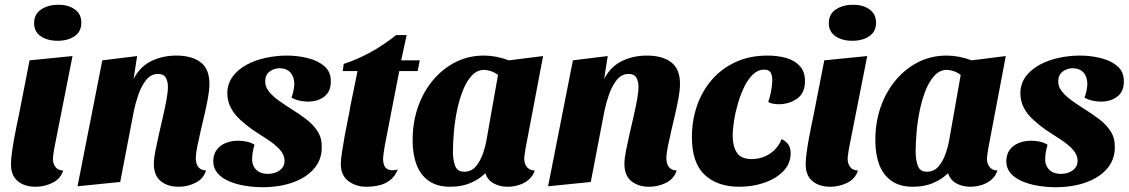

<svg xmlns="http://www.w3.org/2000/svg" viewBox="-20 -763 4734 805"><path d="M129 20Q83 20 54.5 -3.5Q26 -27 26 -74Q26 -92 29.5 -119.5Q33 -147 38.5 -177.5Q44 -208 49.5 -235Q55 -262 59 -280L104 -510L284 -528L207 -138Q206 -130 204 -118Q202 -106 202 -96Q202 -78 212 -63.5Q222 -49 245 -48Q234 -13 200 3.5Q166 20 129 20ZM222 -592Q179 -592 151 -611Q123 -630 123 -666Q123 -704 152.5 -723.5Q182 -743 225 -743Q267 -743 294 -723.5Q321 -704 321 -668Q321 -630 292.5 -611Q264 -592 222 -592Z M729 20Q683 20 654 -3.5Q625 -27 625 -76Q625 -98 631.5 -131Q638 -164 646.5 -201Q655 -238 663.5 -275Q672 -312 678 -344.5Q684 -377 684 -399Q684 -422 675 -437.5Q666 -453 643 -453Q613 -453 593 -428Q573 -403 560.5 -367Q548 -331 541 -297L484 0L305 18L409 -510L555 -528L540 -432Q567 -484 614.5 -507Q662 -530 719 -530Q784 -530 821 -502Q858 -474 858 -412Q858 -386 852 -353Q846 -320 837.5 -283.5Q829 -247 821 -212.5Q813 -178 807 -148.5Q801 -119 801 -99Q801 -78 810.5 -64Q820 -50 844 -48Q833 -13 799.5 3.5Q766 20 729 20Z M1084 22Q1045 22 1008 16Q971 10 940.5 -3Q910 -16 892 -37Q874 -58 874 -88Q875 -117 889 -135.5Q903 -154 926.5 -163.5Q950 -173 979 -173Q997 -173 1015.5 -169Q1034 -165 1047 -156Q1042 -139 1039.5 -124Q1037 -109 1037 -90Q1039 -65 1056 -49.5Q1073 -34 1102 -34Q1133 -34 1153 -49Q1173 -64 1173 -88Q1173 -114 1153 -136Q1133 -158 1102 -178Q1071 -198 1039 -219Q1011 -239 986.5 -261.5Q962 -284 947.5 -311.5Q933 -339 933 -374Q934 -413 956 -442.5Q978 -472 1014 -491.5Q1050 -511 1094.5 -520.5Q1139 -530 1183 -530Q1227 -530 1270 -519.5Q1313 -509 1340.5 -485Q1368 -461 1367 -421Q1367 -379 1339.5 -358Q1312 -337 1271 -337Q1254 -337 1235.5 -341Q1217 -345 1202 -354Q1207 -366 1210 -380.5Q1213 -395 1214 -409Q1214 -440 1198.5 -458Q1183 -476 1153 -477Q1129 -477 1110.5 -463Q1092 -449 1092 -423Q1091 -400 1107 -380Q1123 -360 1148.5 -341.5Q1174 -323 1203 -305Q1237 -284 1266 -261.5Q1295 -239 1312.5 -211Q1330 -183 1329 -144Q1329 -95 1298.5 -58Q1268 -21 1213 0Q1158 21 1084 22Z M1516 20Q1472 20 1440.5 -4Q1409 -28 1409 -74Q1409 -94 1414 -126.5Q1419 -159 1425.5 -195Q1432 -231 1439 -264Q1446 -297 1449 -318L1479 -465H1417L1421 -495Q1477 -513 1533.5 -544Q1590 -575 1641 -616H1685L1662 -510H1740L1731 -465H1654L1593 -151Q1591 -137 1589 -124.5Q1587 -112 1586 -100Q1586 -66 1602 -55.5Q1618 -45 1648 -52Q1635 -22 1614 -6.5Q1593 9 1567.5 14.5Q1542 20 1516 20Z M1868 20Q1813 20 1778 -4.5Q1743 -29 1726.5 -72.5Q1710 -116 1710 -175Q1710 -250 1732.5 -314.5Q1755 -379 1796 -427.5Q1837 -476 1891 -503Q1945 -530 2009 -530Q2060 -530 2114 -510L2257 -528L2183 -138Q2182 -129 2180 -117Q2178 -105 2178 -96Q2178 -78 2188.5 -63.5Q2199 -49 2222 -48Q2214 -24 2196 -9Q2178 6 2154.5 13Q2131 20 2107 20Q2076 20 2050 6Q2024 -8 2015 -37Q1989 -11 1952 4.5Q1915 20 1868 20ZM1926 -43Q1956 -43 1974.5 -64.5Q1993 -86 2004 -117Q2015 -148 2020 -177L2068 -449Q2053 -460 2037.5 -465Q2022 -470 2010 -470Q1981 -470 1959 -447Q1937 -424 1921.5 -385.5Q1906 -347 1896.5 -301.5Q1887 -256 1883 -209.5Q1879 -163 1879 -125Q1879 -94 1888 -68.5Q1897 -43 1926 -43Z M2702 20Q2656 20 2627 -3.5Q2598 -27 2598 -76Q2598 -98 2604.5 -131Q2611 -164 2619.5 -201Q2628 -238 2636.5 -275Q2645 -312 2651 -344.5Q2657 -377 2657 -399Q2657 -422 2648 -437.5Q2639 -453 2616 -453Q2586 -453 2566 -428Q2546 -403 2533.5 -367Q2521 -331 2514 -297L2457 0L2278 18L2382 -510L2528 -528L2513 -432Q2540 -484 2587.5 -507Q2635 -530 2692 -530Q2757 -530 2794 -502Q2831 -474 2831 -412Q2831 -386 2825 -353Q2819 -320 2810.5 -283.5Q2802 -247 2794 -212.5Q2786 -178 2780 -148.5Q2774 -119 2774 -99Q2774 -78 2783.5 -64Q2793 -50 2817 -48Q2806 -13 2772.5 3.5Q2739 20 2702 20Z M3080 20Q2987 20 2934 -30.5Q2881 -81 2881 -188Q2881 -258 2902.5 -320Q2924 -382 2965 -429Q3006 -476 3064.5 -503Q3123 -530 3198 -530Q3242 -530 3277.5 -519.5Q3313 -509 3334 -485.5Q3355 -462 3355 -423Q3355 -372 3321.5 -349Q3288 -326 3244 -326Q3236 -326 3222.5 -328Q3209 -330 3201 -336Q3208 -354 3213 -381Q3218 -408 3218 -427Q3218 -447 3211 -459Q3204 -471 3184 -471Q3158 -471 3137 -451Q3116 -431 3100.5 -399Q3085 -367 3074 -329.5Q3063 -292 3057.5 -256Q3052 -220 3052 -193Q3052 -150 3069.5 -123Q3087 -96 3132 -96Q3173 -96 3207.5 -118.5Q3242 -141 3257 -180Q3277 -170 3286 -156Q3295 -142 3295 -121Q3295 -77 3264.5 -45.5Q3234 -14 3185 3Q3136 20 3080 20Z M3461 20Q3415 20 3386.5 -3.5Q3358 -27 3358 -74Q3358 -92 3361.5 -119.5Q3365 -147 3370.5 -177.5Q3376 -208 3381.5 -235Q3387 -262 3391 -280L3436 -510L3616 -528L3539 -138Q3538 -130 3536 -118Q3534 -106 3534 -96Q3534 -78 3544 -63.5Q3554 -49 3577 -48Q3566 -13 3532 3.5Q3498 20 3461 20ZM3554 -592Q3511 -592 3483 -611Q3455 -630 3455 -666Q3455 -704 3484.5 -723.5Q3514 -743 3557 -743Q3599 -743 3626 -723.5Q3653 -704 3653 -668Q3653 -630 3624.5 -611Q3596 -592 3554 -592Z M3808 20Q3753 20 3718 -4.5Q3683 -29 3666.5 -72.5Q3650 -116 3650 -175Q3650 -250 3672.5 -314.5Q3695 -379 3736 -427.5Q3777 -476 3831 -503Q3885 -530 3949 -530Q4000 -530 4054 -510L4197 -528L4123 -138Q4122 -129 4120 -117Q4118 -105 4118 -96Q4118 -78 4128.5 -63.5Q4139 -49 4162 -48Q4154 -24 4136 -9Q4118 6 4094.5 13Q4071 20 4047 20Q4016 20 3990 6Q3964 -8 3955 -37Q3929 -11 3892 4.5Q3855 20 3808 20ZM3866 -43Q3896 -43 3914.5 -64.5Q3933 -86 3944 -117Q3955 -148 3960 -177L4008 -449Q3993 -460 3977.5 -465Q3962 -470 3950 -470Q3921 -470 3899 -447Q3877 -424 3861.5 -385.5Q3846 -347 3836.5 -301.5Q3827 -256 3823 -209.5Q3819 -163 3819 -125Q3819 -94 3828 -68.5Q3837 -43 3866 -43Z M4409 22Q4370 22 4333 16Q4296 10 4265.5 -3Q4235 -16 4217 -37Q4199 -58 4199 -88Q4200 -117 4214 -135.5Q4228 -154 4251.5 -163.5Q4275 -173 4304 -173Q4322 -173 4340.5 -169Q4359 -165 4372 -156Q4367 -139 4364.5 -124Q4362 -109 4362 -90Q4364 -65 4381 -49.5Q4398 -34 4427 -34Q4458 -34 4478 -49Q4498 -64 4498 -88Q4498 -114 4478 -136Q4458 -158 4427 -178Q4396 -198 4364 -219Q4336 -239 4311.5 -261.5Q4287 -284 4272.5 -311.5Q4258 -339 4258 -374Q4259 -413 4281 -442.5Q4303 -472 4339 -491.5Q4375 -511 4419.5 -520.5Q4464 -530 4508 -530Q4552 -530 4595 -519.5Q4638 -509 4665.5 -485Q4693 -461 4692 -421Q4692 -379 4664.5 -358Q4637 -337 4596 -337Q4579 -337 4560.5 -341Q4542 -345 4527 -354Q4532 -366 4535 -380.5Q4538 -395 4539 -409Q4539 -440 4523.5 -458Q4508 -476 4478 -477Q4454 -477 4435.5 -463Q4417 -449 4417 -423Q4416 -400 4432 -380Q4448 -360 4473.5 -341.5Q4499 -323 4528 -305Q4562 -284 4591 -261.5Q4620 -239 4637.5 -211Q4655 -183 4654 -144Q4654 -95 4623.5 -58Q4593 -21 4538 0Q4483 21 4409 22Z"/></svg>

Font: Sansita Swashed Light
Style: Bold
Weight: 700
Version: Version 1.003